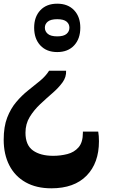

<svg xmlns="http://www.w3.org/2000/svg" viewBox="-81 -558 615 1040"><path d="M185 -175H277Q279 -141 257.5 -111.5Q236 -82 203 -53.5Q170 -25 136.5 6.5Q103 38 80 75.5Q57 113 57 161Q57 228 97.5 257Q138 286 207 286Q247 286 284 276.5Q321 267 344.5 240Q368 213 368 161V155H451Q453 165 454 179Q455 193 455 207Q455 325 388 393.5Q321 462 197 462Q116 462 58 429.5Q0 397 -30.5 337.5Q-61 278 -61 199Q-61 128 -42 79Q-23 30 7 -5.5Q37 -41 71 -68Q105 -95 135.5 -120Q166 -145 185 -175ZM229 -538Q287 -538 320.5 -502.5Q354 -467 354 -408Q354 -348 320.5 -312Q287 -276 229 -276Q171 -276 137.5 -312Q104 -348 104 -408Q104 -467 137.5 -502.5Q171 -538 229 -538ZM229 -454Q194 -454 178 -441Q162 -428 162 -408Q162 -388 178 -374.5Q194 -361 229 -361Q264 -361 279.5 -374.5Q295 -388 295 -408Q295 -428 279.5 -441Q264 -454 229 -454Z"/></svg>

Font: Noto Serif Myanmar SemiCondensed ExtraBold
Style: Regular
Weight: 800
Width: 4
Designer: Ben Mitchell and the Monotype Design Team
Foundry: Monotype Imaging Inc.
Version: Version 2.106; ttfautohint (v1.8.4.7-5d5b)